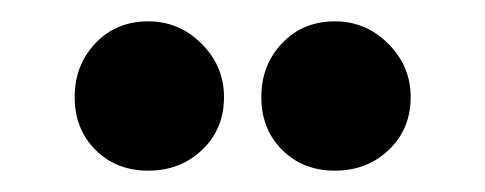

<svg xmlns="http://www.w3.org/2000/svg" viewBox="-20 -693 455 180"><path d="M50 -602Q50 -632 69.5 -652.5Q89 -673 119 -673Q148 -673 169 -652Q190 -631 190 -602Q190 -572 169.5 -552.5Q149 -533 119 -533Q89 -533 69.5 -552.5Q50 -572 50 -602ZM225 -602Q225 -632 244.5 -652.5Q264 -673 294 -673Q323 -673 344 -652Q365 -631 365 -602Q365 -572 344.5 -552.5Q324 -533 294 -533Q264 -533 244.5 -552.5Q225 -572 225 -602Z"/></svg>

Font: Akshar Medium
Style: Regular
Weight: 500
Designer: Tall Chai
Foundry: Tall Chai
Version: Version 1.000